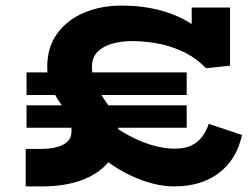

<svg xmlns="http://www.w3.org/2000/svg" viewBox="-20 -654 895 687"><path d="M72 13V-121H129Q138 -121 155 -122.5Q172 -124 191 -130Q210 -136 223 -149Q236 -162 236 -186Q236 -216 223 -240.5Q210 -265 192.5 -290Q175 -315 162 -345Q149 -375 149 -415Q149 -484 184 -533Q219 -582 279.5 -608Q340 -634 416 -634Q528 -634 615 -595.5Q702 -557 773 -475L666 -478V-627H803V-419L717 -410Q678 -450 631 -471Q584 -492 538 -499.5Q492 -507 452 -507Q413 -507 380.5 -497.5Q348 -488 328.5 -468Q309 -448 309 -415Q309 -380 323 -350.5Q337 -321 356.5 -293.5Q376 -266 390 -237Q404 -208 404 -175Q404 -121 371 -78Q338 -35 276.5 -11Q215 13 129 13ZM75 -197V-277H648V-197ZM602 13Q567 13 527.5 3Q488 -7 446.5 -26.5Q405 -46 365.5 -75Q326 -104 291 -142L304 -274Q339 -237 378.5 -208.5Q418 -180 458 -160.5Q498 -141 535.5 -131.5Q573 -122 603 -122Q643 -122 667 -134.5Q691 -147 705 -167Q719 -187 727 -211L846 -171Q827 -84 764 -35.5Q701 13 602 13ZM75 -314V-395H648V-314Z"/></svg>

Font: BioRhyme SemiExpanded ExtraBold
Style: Regular
Weight: 800
Width: 6
Designer: Aoife Mooney
Foundry: Aoife Mooney Type
Version: Version 1.600;gftools[0.9.33]